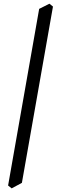

<svg xmlns="http://www.w3.org/2000/svg" viewBox="-20 -787 335 1053"><path d="M43.9 246.1 24.4 230.5 194.8 -738.3 251 -766.6 270.5 -751 100.1 215.8Z"/></svg>

Font: Kelvinch
Style: Italic
Weight: 400
Italic angle: -10°
Designer: Paul James Miller
Foundry: High-Logic / Made with FontCreator
Version: Version 3.40;July 22, 2017;FontCreator 11.0.0.2388 64-bit